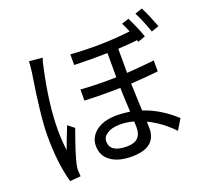

<svg xmlns="http://www.w3.org/2000/svg" viewBox="-143 -989 1286 1205"><g transform="rotate(-20 500.0 -386.0)"><path d="M230 -741Q219 -711 213 -676Q164 -451 164 -281Q164 -207 173 -144Q192 -198 229 -290L271 -257Q213 -97 201 -38Q195 -12 197 6Q197 20 199 40L127 46Q90 -85 90 -268Q90 -399 135 -679Q141 -725 141 -749ZM633 -168Q588 -181 541 -181Q489 -181 457 -161Q425 -142 425 -110Q425 -36 537 -36Q634 -36 634 -127Q634 -152 633 -168ZM879 -413Q804 -404 696 -398L703 -216Q815 -179 913 -89L871 -19Q795 -98 707 -140Q708 -123 708 -95Q708 34 544 34Q458 34 408 -1Q354 -38 354 -106Q354 -162 400 -200Q451 -242 543 -242Q581 -242 630 -235Q624 -331 623 -396Q491 -393 384 -398V-472Q495 -464 622 -467V-629Q509 -626 400 -630V-701Q604 -686 799 -709Q785 -744 771 -771L819 -786Q861 -700 878 -647L828 -629L822 -647V-641Q779 -636 695 -631V-470Q777 -475 879 -486ZM920 -818Q948 -764 980 -678L930 -661Q894 -761 871 -801Z"/></g></svg>

Font: KaiGen Gothic CN Regular
Style: Regular
Weight: 400
Designer: Ryoko NISHIZUKA  (kana & ideographs); Paul D. Hunt (Latin, Greek & Cyrillic); Wenlong ZHANG  (bopomofo); Sandoll Communi
Foundry: Adobe Systems Incorporated
Version: Version 1.002.20150501